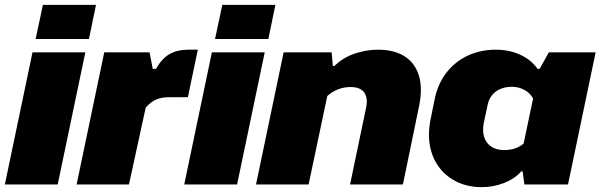

<svg xmlns="http://www.w3.org/2000/svg" viewBox="-38 -761 2477 792"><path d="M-18 0 96 -545H314L200 0ZM109 -600 139 -741H358L329 -600Z M278 0 392 -545H579L592 -477H605Q631 -521 662.5 -538.5Q694 -556 737 -556H778L737 -360H660Q636 -360 618 -354.5Q600 -349 587 -339.5Q574 -330 563 -317L494 0Z M722 0 836 -545H1054L940 0ZM849 -600 879 -741H1098L1069 -600Z M1018 0 1132 -545H1330L1335 -489H1342Q1376 -523 1424 -539.5Q1472 -556 1521 -556Q1589 -556 1632 -528Q1675 -500 1690.5 -447.5Q1706 -395 1690 -320L1624 0H1406L1471 -311Q1478 -340 1473 -360.5Q1468 -381 1452 -391.5Q1436 -402 1408 -402Q1381 -402 1356.5 -392.5Q1332 -383 1312 -365L1235 0Z M1949 11Q1895 11 1851 -9Q1807 -29 1777.5 -65.5Q1748 -102 1737 -152Q1726 -202 1737 -263L1753 -342Q1766 -413 1803 -460.5Q1840 -508 1892.5 -532Q1945 -556 2007 -556Q2064 -556 2109.5 -534.5Q2155 -513 2179 -477H2188L2226 -545H2419L2305 0H2125L2118 -54H2112Q2086 -24 2042 -6.5Q1998 11 1949 11ZM2042 -142Q2067 -142 2087 -149Q2107 -156 2122 -169L2161 -355Q2148 -378 2124.5 -390.5Q2101 -403 2074 -403Q2046 -403 2024.5 -393.5Q2003 -384 1989.5 -365.5Q1976 -347 1972 -321L1958 -256Q1951 -222 1959 -196.5Q1967 -171 1988 -156.5Q2009 -142 2042 -142Z"/></svg>

Font: Hubot Sans Condensed ExtraLight Black
Style: Italic
Weight: 900
Italic angle: -12.0243°
Version: Version 2.000